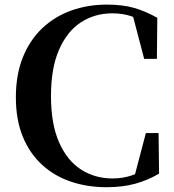

<svg xmlns="http://www.w3.org/2000/svg" viewBox="-20 -779 742 818"><path d="M434.5 18.6Q351.6 18.6 281.4 -5.3Q211.1 -29.2 158.5 -77.6Q105.9 -126.1 76.7 -197.7Q47.6 -269.4 47.6 -364.6Q47.6 -461.1 77.4 -534.9Q107.2 -608.8 160.3 -659Q213.4 -709.1 284 -734.3Q354.6 -759.4 435.2 -759.4Q503 -759.4 552.5 -745Q601.9 -730.5 650.2 -703L648.4 -528.3H594.2L541.9 -727.8L613.9 -703.5V-670Q575.2 -697.9 538.8 -710.1Q502.3 -722.2 458.1 -722.2Q383.8 -722.2 324.7 -683.8Q265.7 -645.4 231.5 -567Q197.2 -488.7 197.2 -369.8Q197.2 -250.8 231.7 -172.7Q266.1 -94.6 325.3 -56.7Q384.4 -18.7 459.4 -18.7Q502.8 -18.7 540.8 -31.5Q578.8 -44.3 619.6 -74.1V-38.4L549.7 -15.3L601.5 -212.2H655.6L657.7 -39.3Q610.1 -11.2 556.2 3.7Q502.3 18.6 434.5 18.6Z"/></svg>

Font: Noto Serif KR ExtraLight
Style: Regular
Weight: 200
Designer: Ryoko NISHIZUKA 西塚涼子 (kana & ideographs); Frank Grießhammer (Latin, Greek & Cyrillic); Wenlong ZHANG 张文龙 (bopomofo); San
Foundry: Adobe
Version: Version 2.002-H1;hotconv 1.1.0;makeotfexe 2.6.0